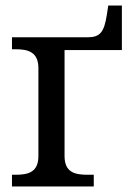

<svg xmlns="http://www.w3.org/2000/svg" viewBox="-20 -670 485 690"><path d="M23 0H317V-42H294C250 -42 212 -50 212 -109V-490H418V-650H369L364 -617C354 -554 340 -536 294 -536H23V-493H36C80 -493 118 -484 118 -425V-109C118 -50 80 -42 36 -42H23Z"/></svg>

Font: Noto Serif Thai
Style: Regular
Weight: 400
Designer: Monotype Design Team
Foundry: Monotype Imaging Inc.
Version: Version 1.901